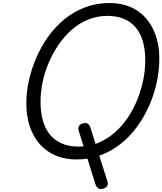

<svg xmlns="http://www.w3.org/2000/svg" viewBox="-20 -1035 1073 1269"><path d="M659 213Q641 217 629 209Q617 201 611 183L501 -168Q494 -188 502 -202Q510 -216 531 -220Q549 -225 561 -216.5Q573 -208 578 -190L689 161Q697 180 688.5 194Q680 208 659 213ZM485 19Q410 19 349 -6.5Q288 -32 244.5 -80.5Q201 -129 177.5 -197.5Q154 -266 154 -351Q154 -424 170.5 -500.5Q187 -577 219 -651.5Q251 -726 297.5 -791.5Q344 -857 405.5 -907.5Q467 -958 542 -986.5Q617 -1015 705 -1015Q780 -1015 840.5 -989.5Q901 -964 943.5 -916Q986 -868 1009.5 -800Q1033 -732 1033 -648Q1033 -570 1016 -490.5Q999 -411 966 -336.5Q933 -262 886 -197.5Q839 -133 778 -84.5Q717 -36 643.5 -8.5Q570 19 485 19ZM500 -66Q568 -66 627 -90Q686 -114 735.5 -156.5Q785 -199 823 -255Q861 -311 887 -375Q913 -439 926.5 -505Q940 -571 940 -635Q940 -707 924 -762Q908 -817 876 -854.5Q844 -892 797.5 -911Q751 -930 690 -930Q623 -930 563.5 -906Q504 -882 455 -839Q406 -796 367.5 -740Q329 -684 302 -620.5Q275 -557 261.5 -491.5Q248 -426 248 -363Q248 -292 264 -236.5Q280 -181 311.5 -143.5Q343 -106 390 -86Q437 -66 500 -66Z"/></svg>

Font: Playwrite AU VIC
Style: Regular
Weight: 400
Designer: Veronika Burian, José Scaglione
Foundry: TypeTogether
Version: Version 1.002